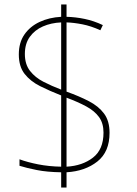

<svg xmlns="http://www.w3.org/2000/svg" viewBox="-20 -779 610 857"><path d="M253 -10Q190 -11 144.5 -20Q99 -29 67 -39V-68Q102 -55 150 -45.5Q198 -36 253 -35V-353Q202 -373 159 -394.5Q116 -416 90 -449Q64 -482 64 -536Q64 -589 89 -625Q114 -661 156.5 -681Q199 -701 253 -704V-759H277V-704Q317 -703 358 -694.5Q399 -686 439 -667L428 -644Q386 -663 347.5 -670.5Q309 -678 277 -679V-370Q333 -350 376.5 -327.5Q420 -305 444.5 -272Q469 -239 469 -186Q469 -101 414.5 -58Q360 -15 277 -10V58H253ZM253 -679Q208 -677 171.5 -661Q135 -645 113 -614.5Q91 -584 91 -538Q91 -492 114 -462.5Q137 -433 174 -414Q211 -395 253 -379ZM277 -35Q348 -39 395 -75.5Q442 -112 442 -187Q442 -229 422 -256.5Q402 -284 365 -304Q328 -324 277 -343Z"/></svg>

Font: Noto Sans Gujarati Thin
Style: Regular
Weight: 100
Designer: Jelle Bosma - Monotype Design Team, Universal Thirst
Foundry: Monotype Imaging Inc.
Version: Version 2.106; ttfautohint (v1.8.4.7-5d5b)